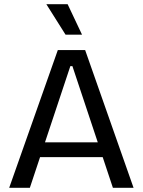

<svg xmlns="http://www.w3.org/2000/svg" viewBox="-20 -900 684 920"><path d="M24 0 257 -660H388L620 0H521L327 -583H317L123 0ZM134 -147V-218H522V-147ZM294 -734 202 -880H304L373 -734Z"/></svg>

Font: Bricolage Grotesque 36pt
Style: Regular
Weight: 400
Designer: Mathieu Triay
Foundry: Atelier Triay
Version: Version 1.001;gftools[0.9.33.dev8+g029e19f]